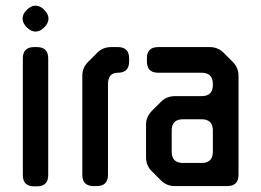

<svg xmlns="http://www.w3.org/2000/svg" viewBox="-20 -652 926 681"><path d="M75 -555Q90 -540 106 -540Q122 -540 137 -555Q152 -570 152 -586Q152 -602 137 -617Q122 -632 106 -632Q90 -632 75 -617Q60 -602 60 -586Q60 -570 75 -555ZM101 9H111Q151 9 151 -31V-445Q151 -485 111 -485H101Q61 -485 61 -445V-31Q61 9 101 9Z M312 8H323Q363 8 363 -32V-354Q363 -394 398 -394Q438 -394 438 -434V-445Q438 -485 398 -485H374Q345 -485 325 -465L292 -432Q272 -412 272 -383V-32Q272 8 312 8Z M551 -12Q571 8 600 8H786Q826 8 826 -32V-383Q826 -412 806 -432L773 -465Q753 -485 724 -485H541Q501 -485 501 -445V-434Q501 -394 541 -394H695Q735 -394 735 -354V-351Q735 -311 695 -311H600Q571 -311 551 -291L519 -259Q498 -238 498 -210V-94Q498 -65 518 -45ZM589 -114V-189Q589 -229 629 -229H695Q735 -229 735 -189V-114Q735 -74 695 -74H629Q589 -74 589 -114Z"/></svg>

Font: WD-XL Lubrifont TC
Style: Regular
Weight: 400
Designer: [WD-XL Lubrifont] Copyright 2020-2022 (c) NightFurySL2001, Skr-ZERO; [ZCOOL QingKe HuangYou] Copyright 2018-2022 (c) The
Version: Version 2.001;hotconv 1.1.1;makeotfexe 2.6.0